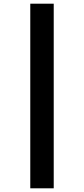

<svg xmlns="http://www.w3.org/2000/svg" viewBox="-20 -789 456 1040"><path d="M144 -769V231H271V-769Z"/></svg>

Font: Noto Sans Armenian ExtraCondensed ExtraBold
Style: Regular
Weight: 800
Width: 2
Designer: Monotype Design Team
Foundry: Monotype Imaging Inc.
Version: Version 2.008